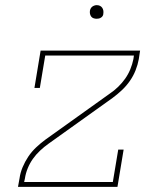

<svg xmlns="http://www.w3.org/2000/svg" viewBox="-20 -727 640 747"><path d="M50 0 56 -33Q59 -55 68 -76.5Q77 -98 90 -117.5Q103 -137 120.5 -153.5Q138 -170 157 -184L406 -362Q424 -374 439.5 -389Q455 -404 467 -421Q479 -438 487 -457.5Q495 -477 499 -497L501 -511H156L135 -385H114L138 -530H525L520 -497Q516 -475 507.5 -453.5Q499 -432 485.5 -412.5Q472 -393 454.5 -376.5Q437 -360 418 -346L169 -168Q152 -156 136 -141Q120 -126 108 -109Q96 -92 88 -72.5Q80 -53 77 -33L74 -19H419L440 -145H461L437 0ZM356 -654Q350 -654 344 -656Q338 -658 334.5 -663Q331 -668 330 -674Q329 -680 330 -686Q331 -691 333.5 -695Q336 -699 339.5 -701.5Q343 -704 347.5 -705.5Q352 -707 356 -707Q363 -707 368.5 -704.5Q374 -702 377.5 -697Q381 -692 382 -686Q383 -680 382 -674Q382 -669 379.5 -665Q377 -661 373 -658.5Q369 -656 365 -655Q361 -654 356 -654Z"/></svg>

Font: Iosevka Curly Slab ThEx
Style: Italic
Weight: 100
Width: 7
Italic angle: -9°
Monospace: yes
Designer: Belleve Invis
Foundry: Belleve Invis
Version: Version 11.1.0; ttfautohint (v1.8.3)